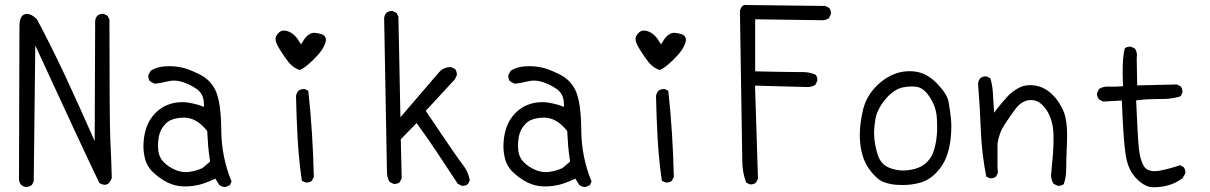

<svg xmlns="http://www.w3.org/2000/svg" viewBox="-20 -786 5040 800"><path d="M417 -16.1Q435.5 -16.1 445.8 -44.4Q443.8 -122.6 439.9 -198.2Q436 -273.9 436 -705.1L428.2 -720.2L412.6 -728Q410.6 -728.5 409.2 -728.5Q395 -728.5 385.7 -720.7Q377.9 -711.4 376.5 -698.7L374.5 -198.2Q306.2 -353 251 -471.2Q195.8 -589.4 133.8 -706.1Q111.3 -728 92.8 -728Q80.6 -728 73.2 -720.7Q61 -708.5 61 -675.3Q61 -671.9 61 -668.5V-668L59.1 -37.6Q60.5 -24.9 68.4 -15.6Q77.6 -8.3 89.8 -6.3Q102.1 -8.3 112.8 -15.1L120.6 -31.2L127 -596.7Q321.8 -173.3 394 -23.4Q407.2 -16.1 417 -16.1Z M823.7 -85.9Q801.3 -75.2 774.9 -70.8Q763.2 -68.8 755.9 -68.8Q732.9 -68.8 711.9 -77.6Q682.6 -89.8 662.6 -109.9Q642.6 -129.9 639.2 -160.2Q638.2 -169.9 638.2 -179.7Q638.2 -198.7 642.1 -218.3Q648.4 -249 670.9 -271.5Q693.8 -294.4 744.6 -295.9Q746.1 -295.9 747.6 -295.9Q797.9 -295.9 841.3 -242.7L843.3 -240.7L847.2 -180.2Q849.1 -151.9 855.5 -112.8ZM686 -510.3Q674.8 -510.3 663.6 -509.3Q632.8 -506.8 607.9 -491.2L598.1 -473.1Q597.7 -471.2 597.7 -468.5Q597.7 -465.8 598.6 -461.9Q599.6 -453.6 605 -447.3L624.5 -437Q648.4 -439.5 675.8 -446.3Q689.5 -450.2 704.1 -450.2Q722.2 -450.2 740.2 -444.3Q772.5 -434.1 799.8 -415Q829.6 -394 829.6 -352.5V-340.3L818.4 -344.7Q794.9 -354 759.8 -358.9Q749 -360.4 740.2 -360.4Q714.4 -360.4 690.9 -353.5Q655.3 -342.8 628.9 -316.4Q606 -293.5 594.2 -265.4Q582.5 -237.3 578.6 -200.2Q577.6 -189 577.6 -177.7Q577.6 -152.8 583.5 -127.9Q591.3 -93.3 618.2 -67.9Q645.5 -42 677.2 -26.1Q709 -10.3 743.7 -9.3Q748 -9.3 752 -9.3Q782.7 -9.3 810.3 -16.4Q837.9 -23.4 870.6 -38.6L877 -42L894 -15.1Q903.3 -8.3 915 -6.3Q927.2 -8.3 938 -15.1L944.8 -29.8Q902.8 -131.8 901.9 -244.1Q900.9 -356.4 879.9 -404.8Q859.9 -452.1 811.5 -476.1Q762.2 -501 729.5 -506.3Q708 -510.3 686 -510.3Z M1335 -606Q1337.4 -612.3 1337.6 -615.7Q1337.9 -619.1 1337.9 -621.6Q1337.9 -628.4 1333.5 -634.3Q1325.7 -645.5 1294.4 -648.9Q1292 -649.4 1290 -649.4Q1263.2 -649.4 1241.7 -612.8L1234.4 -601.1L1227.1 -612.8Q1207.5 -645.5 1180.7 -655.3Q1171.4 -658.7 1163.1 -658.7Q1150.4 -658.7 1141.1 -649.4Q1127.9 -636.2 1127.9 -624Q1127.9 -609.4 1144.5 -582Q1161.1 -554.7 1182.1 -527.3Q1201.2 -503.4 1228.5 -494.1Q1250.5 -502 1288.1 -539.6Q1301.8 -553.7 1312 -565.9Q1327.6 -585 1335 -606ZM1256.8 -25.4Q1270.5 -25.4 1279.3 -32.7L1287.6 -48.8Q1283.7 -231.9 1264.6 -407.7L1250.5 -414.6Q1248.5 -415 1246.6 -415Q1231.9 -415 1222.7 -407.2Q1215.3 -397.9 1213.4 -385.3Q1215.3 -295.9 1220.2 -207.5Q1225.1 -119.1 1237.8 -32.7L1252.9 -25.9Q1254.9 -25.4 1256.8 -25.4Z M1907.2 -11.7Q1920.9 -11.7 1929.7 -19L1937.5 -34.7Q1931.6 -69.8 1909.7 -97.7Q1884.8 -128.9 1753.9 -324.2L1875 -455.1L1883.3 -472.2Q1883.8 -474.1 1883.8 -476.6Q1883.8 -479 1882.8 -482.9Q1881.8 -491.2 1876.5 -498L1860.4 -506.3Q1858.9 -506.3 1857.4 -506.3Q1829.1 -506.3 1810.1 -485.8L1648.4 -297.4L1640.1 -716.8L1632.3 -731.9L1616.7 -739.7Q1614.7 -740.2 1613.3 -740.2Q1599.1 -740.2 1589.8 -732.4Q1582 -723.1 1580.6 -710.4L1592.3 -70.8Q1592.3 -46.4 1603.5 -27.8L1619.6 -20Q1621.6 -19.5 1623 -19.5Q1636.7 -19.5 1645.5 -26.9L1653.8 -43L1649.9 -205.6L1715.8 -273.4Q1765.6 -205.1 1806.6 -142.6L1887.7 -20L1903.8 -12.2Q1905.8 -11.7 1907.2 -11.7Z M2323.7 -85.9Q2301.3 -75.2 2274.9 -70.8Q2263.2 -68.8 2255.9 -68.8Q2232.9 -68.8 2211.9 -77.6Q2182.6 -89.8 2162.6 -109.9Q2142.6 -129.9 2139.2 -160.2Q2138.2 -169.9 2138.2 -179.7Q2138.2 -198.7 2142.1 -218.3Q2148.4 -249 2170.9 -271.5Q2193.8 -294.4 2244.6 -295.9Q2246.1 -295.9 2247.6 -295.9Q2297.9 -295.9 2341.3 -242.7L2343.3 -240.7L2347.2 -180.2Q2349.1 -151.9 2355.5 -112.8ZM2186 -510.3Q2174.8 -510.3 2163.6 -509.3Q2132.8 -506.8 2107.9 -491.2L2098.1 -473.1Q2097.7 -471.2 2097.7 -468.5Q2097.7 -465.8 2098.6 -461.9Q2099.6 -453.6 2105 -447.3L2124.5 -437Q2148.4 -439.5 2175.8 -446.3Q2189.5 -450.2 2204.1 -450.2Q2222.2 -450.2 2240.2 -444.3Q2272.5 -434.1 2299.8 -415Q2329.6 -394 2329.6 -352.5V-340.3L2318.4 -344.7Q2294.9 -354 2259.8 -358.9Q2249 -360.4 2240.2 -360.4Q2214.4 -360.4 2190.9 -353.5Q2155.3 -342.8 2128.9 -316.4Q2106 -293.5 2094.2 -265.4Q2082.5 -237.3 2078.6 -200.2Q2077.6 -189 2077.6 -177.7Q2077.6 -152.8 2083.5 -127.9Q2091.3 -93.3 2118.2 -67.9Q2145.5 -42 2177.2 -26.1Q2209 -10.3 2243.7 -9.3Q2248 -9.3 2252 -9.3Q2282.7 -9.3 2310.3 -16.4Q2337.9 -23.4 2370.6 -38.6L2377 -42L2394 -15.1Q2403.3 -8.3 2415 -6.3Q2427.2 -8.3 2438 -15.1L2444.8 -29.8Q2402.8 -131.8 2401.9 -244.1Q2400.9 -356.4 2379.9 -404.8Q2359.9 -452.1 2311.5 -476.1Q2262.2 -501 2229.5 -506.3Q2208 -510.3 2186 -510.3Z M2835 -606Q2837.4 -612.3 2837.6 -615.7Q2837.9 -619.1 2837.9 -621.6Q2837.9 -628.4 2833.5 -634.3Q2825.7 -645.5 2794.4 -648.9Q2792 -649.4 2790 -649.4Q2763.2 -649.4 2741.7 -612.8L2734.4 -601.1L2727.1 -612.8Q2707.5 -645.5 2680.7 -655.3Q2671.4 -658.7 2663.1 -658.7Q2650.4 -658.7 2641.1 -649.4Q2627.9 -636.2 2627.9 -624Q2627.9 -609.4 2644.5 -582Q2661.1 -554.7 2682.1 -527.3Q2701.2 -503.4 2728.5 -494.1Q2750.5 -502 2788.1 -539.6Q2801.8 -553.7 2812 -565.9Q2827.6 -585 2835 -606ZM2756.8 -25.4Q2770.5 -25.4 2779.3 -32.7L2787.6 -48.8Q2783.7 -231.9 2764.6 -407.7L2750.5 -414.6Q2748.5 -415 2746.6 -415Q2731.9 -415 2722.7 -407.2Q2715.3 -397.9 2713.4 -385.3Q2715.3 -295.9 2720.2 -207.5Q2725.1 -119.1 2737.8 -32.7L2752.9 -25.9Q2754.9 -25.4 2756.8 -25.4Z M3324.2 -485.8H3300.8Q3253.9 -485.8 3126.5 -488.8V-705.6L3410.6 -701.7Q3422.9 -703.1 3434.1 -710.4L3441.9 -727.1Q3442.4 -729 3442.4 -732.9Q3442.4 -736.8 3440.7 -742.4Q3439 -748 3435.1 -752.9L3418.9 -761.2L3090.8 -765.1Q3088.4 -765.6 3086.4 -765.6Q3078.1 -765.6 3072.3 -759.8Q3066.4 -753.9 3063 -741.2L3072.8 -117.7Q3072.8 -67.9 3088.9 -25.4L3104 -18.1Q3106 -17.6 3107.4 -17.6Q3121.1 -17.6 3129.9 -24.9L3138.2 -41L3126 -429.2L3344.7 -423.3Q3362.8 -423.3 3377.4 -432.6L3385.3 -448.7Q3385.7 -450.7 3385.7 -452.1Q3385.7 -465.8 3378.4 -474.6Q3353.5 -485.8 3324.2 -485.8Z M3742.7 -75.7Q3714.4 -75.7 3686.5 -86.4Q3649.4 -101.1 3636.7 -142.6Q3622.1 -189 3622.1 -231Q3622.1 -258.3 3627.4 -289.6Q3634.8 -330.6 3668.5 -371.6Q3702.6 -412.6 3739.7 -421.4Q3760.7 -425.8 3776.4 -425.8Q3792 -425.8 3803.7 -423.3Q3832.5 -416.5 3856.4 -377.4Q3880.4 -339.4 3883.3 -296.4Q3884.8 -275.9 3884.8 -256.6Q3884.8 -237.3 3883.5 -224.1Q3882.3 -210.9 3881.1 -202.4Q3879.9 -193.8 3877.9 -185.1Q3871.1 -153.8 3861.8 -136.7Q3848.1 -110.4 3819.8 -93.3Q3795.4 -80.1 3757.8 -76.2Q3750 -75.7 3742.7 -75.7ZM3739.7 -15.1Q3775.4 -15.1 3806.6 -22.9Q3848.1 -32.7 3878.9 -64Q3909.7 -95.2 3923.8 -133.3Q3943.8 -186 3943.8 -259.8Q3943.8 -279.3 3941.9 -295.9Q3938 -330.1 3932.1 -362.8Q3926.8 -393.6 3884.8 -437.5Q3842.8 -481.4 3793.5 -487.8Q3780.8 -489.3 3768.6 -489.3Q3714.4 -489.3 3664.6 -455.1Q3641.6 -439 3622.1 -417Q3588.9 -378.9 3576.7 -331.5Q3562.5 -273.9 3562.5 -221.7Q3562.5 -181.2 3572.3 -144.5Q3586.4 -91.8 3626 -52.7Q3644.5 -33.7 3662.1 -27.3Q3687.5 -18.1 3713.4 -16.1Q3727.1 -15.1 3739.7 -15.1Z M4389.6 -11.7Q4402.8 -11.7 4412.1 -18.6Q4422.4 -45.9 4422.4 -80.1Q4422.4 -114.3 4425.8 -196.8Q4426.3 -210 4426.3 -222.7Q4426.3 -284.2 4412.6 -319.3Q4396 -361.3 4364.3 -392.6Q4324.2 -431.2 4272 -431.2Q4247.6 -431.2 4228 -421.4Q4198.2 -406.2 4178.2 -384.3Q4156.7 -360.8 4135.3 -334L4122.1 -316.4L4116.7 -403.8Q4114.7 -433.1 4106.4 -460L4091.3 -467.3Q4089.4 -467.8 4087.9 -467.8Q4073.7 -467.8 4064.5 -460Q4057.1 -450.7 4055.2 -438.5Q4063 -340.8 4066.9 -241.7Q4070.8 -144.5 4089.4 -50.3L4104 -43.5Q4106 -43 4107.4 -43Q4121.1 -43 4129.9 -50.3L4138.2 -65.9L4136.2 -90.8V-187Q4142.6 -232.4 4167 -269Q4190.4 -304.7 4211.9 -333Q4235.8 -364.3 4267.1 -368.7Q4271.5 -369.1 4276.4 -369.1Q4302.7 -369.1 4323.2 -348.6Q4346.2 -325.7 4357.4 -293.9Q4368.7 -262.2 4369.6 -223.6Q4370.6 -186.5 4367.7 -148.9Q4364.7 -111.3 4360.8 -71.3Q4359.4 -61 4359.4 -56.2Q4359.4 -36.1 4370.1 -20L4386.2 -12.2Q4388.2 -11.7 4389.6 -11.7Z M4616.2 -424.8 4595.2 -425.3Q4574.7 -425.3 4559.1 -415L4551.3 -398.9Q4550.8 -397.5 4550.8 -396Q4550.8 -381.8 4560.1 -371.1L4576.2 -362.8L4654.3 -367.2Q4660.6 -203.1 4670.2 -141.1Q4679.7 -79.1 4712.9 -44.4Q4746.1 -9.8 4776.9 -6.3Q4783.2 -5.9 4789.3 -5.9Q4795.4 -5.9 4804.7 -6.3Q4825.7 -7.8 4847.2 -13.7Q4879.4 -22.9 4906.7 -43L4918.5 -63Q4918.9 -64.9 4918.9 -66.2Q4918.9 -67.4 4918.7 -68.8Q4918.5 -70.3 4918.5 -72.5Q4918.5 -74.7 4918 -76.7Q4917.5 -78.6 4916.7 -80.3Q4916 -82 4915.5 -84Q4914.1 -87.4 4911.6 -89.8L4897 -97.7Q4853 -82.5 4811 -74.7Q4799.8 -72.8 4790.5 -72.8Q4758.3 -72.8 4745.1 -95.2Q4730 -121.6 4725.1 -169.4Q4720.2 -217.3 4713.9 -367.7L4721.7 -368.7Q4761.2 -373.5 4802.7 -373.5H4822.8Q4863.8 -373.5 4899.4 -384.8L4906.7 -399.9Q4907.2 -401.9 4907.2 -404.3Q4907.2 -406.7 4906.2 -410.6Q4905.3 -418.9 4899.9 -425.8L4883.8 -434.1L4718.3 -430.2L4716.3 -544.4Q4717.3 -550.3 4717.3 -554.7Q4717.3 -559.1 4716.8 -562.5Q4716.3 -565.9 4715.3 -569.8Q4713.4 -576.7 4709 -583.5L4692.9 -591.3Q4690.9 -591.8 4687.3 -591.8Q4683.6 -591.8 4678 -590.3Q4672.4 -588.9 4667 -585Q4657.7 -557.1 4657.7 -483.9Q4657.7 -461.4 4659.2 -426.8Q4633.8 -424.8 4616.2 -424.8Z"/></svg>

Font: NaikaiFont
Style: Light
Weight: 300
Version: Version 1.89